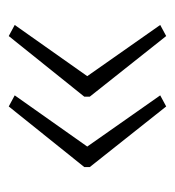

<svg xmlns="http://www.w3.org/2000/svg" viewBox="0 -500 409 450"><g transform="rotate(90 205.0 -275.5)"><path d="M372 -268 230 -91 204 -105 324 -275 204 -446 230 -460 372 -281ZM207 -268 65 -91 39 -105 159 -275 39 -446 65 -460 207 -281Z"/></g></svg>

Font: Noto Sans Khmer ExtraCondensed ExtraLight
Style: Regular
Weight: 250
Width: 2
Designer: Danh Hong and the Monotype Design Team
Foundry: Monotype Imaging Inc.
Version: Version 2.004